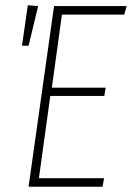

<svg xmlns="http://www.w3.org/2000/svg" viewBox="-20 -705 498 725"><path d="M85 -685.1 124 -682.1 87.9 -532.2H63ZM458 -682.1 449.2 -649.9H213.9L175.8 -374H378.9L374 -342.8H169.9L127 -32.2H373L367.2 0H87.9L184.1 -682.1Z"/></svg>

Font: Fira Sans Compressed UltraLight
Style: Italic
Weight: 200
Width: 3
Italic angle: -8°
Designer: Carrois Corporate & Edenspiekermann AG
Foundry: Carrois Corporate GbR & Edenspiekermann AG
Version: Version 4.203;PS 004.203;hotconv 1.0.88;makeotf.lib2.5.64775